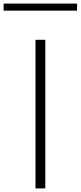

<svg xmlns="http://www.w3.org/2000/svg" viewBox="-57 -1046 448 1066"><path d="M140 0V-825H194.5V0ZM-37 -987V-1026H371V-987Z"/></svg>

Font: Spartan Thin Light
Style: Regular
Weight: 300
Version: Version 1.004